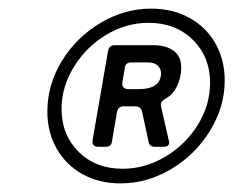

<svg xmlns="http://www.w3.org/2000/svg" viewBox="-20 -795 542 446"><path d="M90 -536Q90 -598 123.5 -653Q157 -708 213 -741.5Q269 -775 331 -775Q381 -775 420 -753.5Q459 -732 480.5 -694Q502 -656 502 -608Q502 -547 468 -491.5Q434 -436 378 -402.5Q322 -369 260 -369Q210 -369 171.5 -390.5Q133 -412 111.5 -450Q90 -488 90 -536ZM468 -603Q468 -663 428 -702.5Q388 -742 325 -742Q273 -742 226.5 -714Q180 -686 151.5 -639.5Q123 -593 123 -542Q123 -482 162.5 -442.5Q202 -403 265 -403Q317 -403 364 -431Q411 -459 439.5 -505Q468 -551 468 -603ZM208 -454Q201 -454 197.5 -458Q194 -462 195 -469L231 -677Q234 -690 246 -690H336Q366 -690 383.5 -677Q401 -664 401 -638Q401 -615 391 -594.5Q381 -574 363 -565Q357 -561 355 -557.5Q353 -554 354 -548L372 -469Q373 -467 373 -464Q373 -454 360 -454H340Q327 -454 325 -466L310 -536Q307 -548 294 -548H267Q255 -548 252 -536L240 -466Q239 -454 225 -454ZM302 -588Q354 -588 354 -625Q354 -636 346 -643Q338 -650 323 -650H285Q271 -650 270 -637L264 -603V-600Q264 -595 267.5 -591.5Q271 -588 277 -588Z"/></svg>

Font: Open Sauce Two SemiBold Italic
Style: Regular
Weight: 600
Italic angle: -10°
Designer: Alfredo Marco Pradil
Foundry: Creative Sauce Fz LLC
Version: Version 1.477